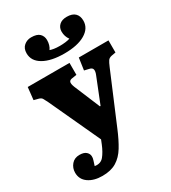

<svg xmlns="http://www.w3.org/2000/svg" viewBox="-238 -902 1111 1250"><g transform="rotate(-30 317.0 -277.0)"><path d="M155 230Q91 230 50.5 201.5Q10 173 10 123Q10 88 32 62Q54 36 92 36Q126 36 142 51Q158 66 158 85Q159 96 153.5 113Q148 130 142 149Q185 156 209 127Q233 98 253 49L265 19L86 -368Q76 -388 69.5 -398.5Q63 -409 43 -414L12 -422L22 -515H336V-425L304 -420Q283 -418 278.5 -405.5Q274 -393 285 -365L366 -171H371L446 -359Q456 -383 452.5 -398Q449 -413 427 -417L393 -425L406 -515H629V-424L596 -418Q578 -414 569.5 -402Q561 -390 548 -359L392 11Q363 81 333 130Q303 179 261 204.5Q219 230 155 230ZM339 -584Q240 -584 182.5 -617Q125 -650 125 -708Q125 -745 148 -764.5Q171 -784 202 -784Q246 -784 265 -765Q284 -746 284 -717Q284 -679 265 -652Q276 -648 294 -645Q312 -642 338 -642Q358 -642 379.5 -644.5Q401 -647 414 -652Q393 -680 393 -717Q393 -746 413 -765Q433 -784 470 -784Q511 -784 531.5 -764Q552 -744 552 -708Q552 -651 495 -617.5Q438 -584 339 -584Z"/></g></svg>

Font: Literata 12pt ExtraBold
Style: Regular
Weight: 800
Designer: Latin by Veronika Burian and Jose Scaglione. Greek by Irene Vlachou. Cyrillic by Vera Evstafieva.
Foundry: TypeTogether
Version: Version 3.002